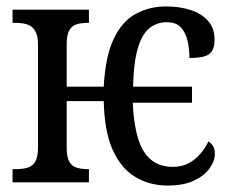

<svg xmlns="http://www.w3.org/2000/svg" viewBox="-20 -566 721 596"><path d="M500 10Q444 10 399.5 -17Q355 -44 329.5 -101.5Q304 -159 302 -252H187V-108Q187 -79 195 -64.5Q203 -50 218 -45.5Q233 -41 253 -41H256V0H19V-41H30Q50 -41 65.5 -45.5Q81 -50 89.5 -64.5Q98 -79 98 -108V-427Q98 -456 89 -470.5Q80 -485 65 -490Q50 -495 30 -495H19V-536H256V-495H253Q232 -495 217.5 -490.5Q203 -486 195 -471.5Q187 -457 187 -428V-297H302Q307 -391 333 -445.5Q359 -500 401.5 -523Q444 -546 495 -546Q539 -546 573 -534.5Q607 -523 626.5 -500.5Q646 -478 646 -443Q646 -420 638 -407.5Q630 -395 612.5 -390.5Q595 -386 568 -386Q568 -417 561.5 -442Q555 -467 540.5 -482Q526 -497 497 -497Q468 -497 445 -479.5Q422 -462 408.5 -418.5Q395 -375 393 -297H576V-247H392Q395 -181 408.5 -136.5Q422 -92 449 -70Q476 -48 516 -48Q544 -48 565 -59Q586 -70 601.5 -88Q617 -106 627 -127Q635 -122 641 -113Q647 -104 647 -88Q647 -67 631 -44Q615 -21 582.5 -5.5Q550 10 500 10Z"/></svg>

Font: Noto Serif Condensed
Style: Regular
Weight: 400
Width: 3
Designer: Monotype Design Team
Foundry: Monotype Imaging Inc.
Version: Version 2.015